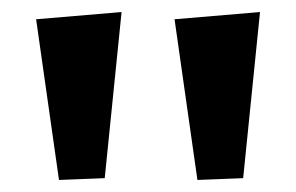

<svg xmlns="http://www.w3.org/2000/svg" viewBox="-20 -758 492 319"><path d="M308 -459 270 -726 412 -738 384 -462ZM78 -459 40 -726 182 -738 154 -462Z"/></svg>

Font: Joti One
Style: Regular
Weight: 400
Designer: Eduardo Rodriguez Tunni
Foundry: Eduardo Rodriguez Tunni
Version: Version 1.002; ttfautohint (v1.8.4.7-5d5b);gftools[0.9.24]